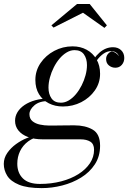

<svg xmlns="http://www.w3.org/2000/svg" viewBox="-62 -708 672 988"><path d="M152.5 260Q78.5 260 35.8 242.5Q-7 225 -24.8 196.5Q-42.5 168 -42.5 135.5Q-42.5 105 -24.5 79Q-6.5 53 20.5 33.5Q47.5 14 75 3Q102.5 -8 121.5 -8H150.5Q110.5 -1 83 19.5Q55.5 40 41.2 69.8Q27 99.5 27 134.5Q27 181.5 55.8 210Q84.5 238.5 143.5 238.5Q202 238.5 252.8 225.2Q303.5 212 341.5 188Q379.5 164 400.8 132Q422 100 422 62.5Q422 33 402.8 21Q383.5 9 352.5 9Q343 9 322.8 9Q302.5 9 277.2 9Q252 9 227.5 9Q203 9 184.2 9Q165.5 9 159 9Q114 9 82 -3Q50 -15 32.8 -36.5Q15.5 -58 15.5 -86.5Q15.5 -110.5 28.2 -131.2Q41 -152 64.5 -167.8Q88 -183.5 119.5 -192.2Q151 -201 188.5 -201L187.5 -188Q140.5 -188 115 -166Q89.5 -144 89.5 -120.5Q89.5 -97 105.2 -84.2Q121 -71.5 144.2 -66.8Q167.5 -62 189.5 -62Q207 -62 232.2 -62.2Q257.5 -62.5 282 -62.8Q306.5 -63 320.5 -63Q377 -63 415 -41Q453 -19 453 42Q453 96.5 426.2 137.5Q399.5 178.5 355.2 205.8Q311 233 258 246.5Q205 260 152.5 260ZM261.5 -160Q221 -160 189 -176.5Q157 -193 138.5 -223.5Q120 -254 120 -296.5Q120 -344.5 146.8 -383.8Q173.5 -423 217.2 -446.2Q261 -469.5 311.5 -469.5Q352 -469.5 384 -452Q416 -434.5 434.5 -402.8Q453 -371 453 -328.5Q453 -281 426.2 -242.8Q399.5 -204.5 356 -182.2Q312.5 -160 261.5 -160ZM251.5 -179.5Q272 -179.5 291.8 -191.2Q311.5 -203 328.5 -223.2Q345.5 -243.5 358.2 -268.8Q371 -294 378.2 -321Q385.5 -348 385.5 -373Q385.5 -406 370 -428Q354.5 -450 321.5 -450Q301 -450 281.2 -438.2Q261.5 -426.5 244.5 -406.5Q227.5 -386.5 214.8 -361.2Q202 -336 194.8 -309Q187.5 -282 187.5 -257Q187.5 -224 203 -201.8Q218.5 -179.5 251.5 -179.5ZM519.5 -465Q545 -465 561.2 -449.8Q577.5 -434.5 577.5 -409.5Q577.5 -389 564.8 -374.2Q552 -359.5 531.5 -359.5Q513 -359.5 498.5 -371.2Q484 -383 484 -404Q484 -418.5 492.5 -429.2Q501 -440 513.5 -444Q524 -441.5 533.5 -435.5Q543 -429.5 549.5 -419Q545 -432 534.2 -438.5Q523.5 -445 510.5 -445Q490 -445 471.2 -432.2Q452.5 -419.5 436.2 -397.2Q420 -375 406 -346.5L392 -354.5Q418.5 -410 450.2 -437.5Q482 -465 519.5 -465ZM213.5 -566 202.5 -577.5 334.5 -687.5H399.5L488 -577.5L475.5 -564.5L365 -642.5Z"/></svg>

Font: Bodoni Moda
Style: Italic
Weight: 400
Italic angle: -13°
Designer: Owen Earl
Foundry: indestructible type
Version: Version 2.005